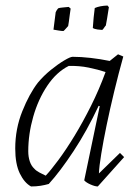

<svg xmlns="http://www.w3.org/2000/svg" viewBox="-20 -664 497 693"><path d="M92 9Q68 -4 51.5 -38Q35 -72 35 -128Q35 -199 60.5 -262.5Q86 -326 117 -366Q138 -391 164 -412Q190 -433 212 -446Q234 -459 242 -459Q272 -459 307 -455Q342 -451 376 -444L406 -468L425 -460Q408 -399 392.5 -335Q377 -271 365 -213Q353 -155 345.5 -109Q338 -63 337 -38L413 -112L428 -97L333 9Q323 9 307 2Q291 -5 284 -13L340 -281L336 -282Q294 -192 245.5 -118.5Q197 -45 156 0Q142 4 126.5 6.5Q111 9 92 9ZM145 -30Q163 -49 190.5 -86Q218 -123 248.5 -173Q279 -223 308.5 -282Q338 -341 361 -404Q334 -413 300 -420Q266 -427 228 -426Q184 -404 151 -355Q118 -306 100 -243Q82 -180 82 -118Q82 -98 87.5 -81.5Q93 -65 104 -55Q110 -48 122 -41.5Q134 -35 145 -30ZM315 -563Q316 -580 318 -600.5Q320 -621 322 -635Q340 -643 368 -644L373 -638Q370 -618 366.5 -597Q363 -576 362 -572Q359 -569 355.5 -563.5Q352 -558 349 -556Q344 -556 332.5 -557.5Q321 -559 315 -563ZM173 -557 181 -620Q182 -623 185 -627.5Q188 -632 190 -634Q195 -636 207 -637Q219 -638 228 -639L235 -633Q234 -626 232 -612Q230 -598 228.5 -585.5Q227 -573 226 -570Q223 -567 217.5 -560.5Q212 -554 209 -552Q203 -552 190.5 -554Q178 -556 173 -557Z"/></svg>

Font: Labrada Lght
Style: Italic
Weight: 300
Italic angle: -7°
Designer: Mercedes Jáuregui
Foundry: Omnibus-Type Team
Version: Version 1.000; ttfautohint (v1.8.4.7-5d5b)